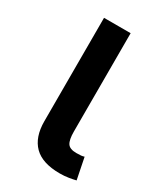

<svg xmlns="http://www.w3.org/2000/svg" viewBox="-145 -603 572 668"><g transform="rotate(30 141.0 -269.0)"><path d="M207.5 3.4Q137.7 3.4 104.2 -30Q70.8 -63.5 70.8 -127.4V-542.5H177.7V-147.5Q177.7 -114.3 186.8 -100.6Q195.8 -86.9 222.2 -86.9Q234.4 -86.9 241.2 -87.6Q248 -88.4 253.9 -90.3L271 -4.9Q259.8 -2 242.9 0.7Q226.1 3.4 207.5 3.4Z"/></g></svg>

Font: Inter 16pt Medium
Style: Regular
Weight: 500
Version: Version 4.001;git-66647c0bb